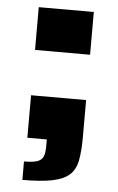

<svg xmlns="http://www.w3.org/2000/svg" viewBox="-50 -546 459 747"><g transform="rotate(5 179.0 -172.5)"><path d="M66 165V93Q101 93 118 87Q135 81 141 67Q147 53 147 28V0H71V-166H286V-22Q286 33 279 69.5Q272 106 249.5 126.5Q227 147 183 156Q139 165 66 165ZM71 -343V-510H286V-343Z"/></g></svg>

Font: Saira Expanded ExtraBold
Style: Regular
Weight: 800
Width: 7
Designer: Hector Gatti with collaboration of the Omnibus-Type team
Foundry: Omnibus-Type
Version: Version 1.101